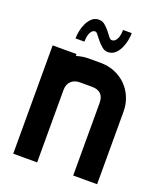

<svg xmlns="http://www.w3.org/2000/svg" viewBox="-154 -955 899 1056"><g transform="rotate(20 295.5 -427.0)"><path d="M541 0H401V-424Q401 -494 331 -494H260Q228 -494 209 -475Q190 -456 190 -424V0H50V-634H190V-623Q226 -634 260 -634H331Q376 -634 414.5 -618Q453 -602 481 -574Q509 -546 525 -507.5Q541 -469 541 -424ZM345 -772Q357 -772 365 -780Q373 -788 377.5 -799.5Q382 -811 383.5 -824Q385 -837 385 -846H436Q436 -827 431 -802Q426 -777 415.5 -755Q405 -733 388 -718Q371 -703 347 -703Q328 -703 312.5 -716Q297 -729 284 -744.5Q271 -760 261.5 -773Q252 -786 245 -786Q233 -786 225.5 -778Q218 -770 214 -758.5Q210 -747 208.5 -734.5Q207 -722 207 -713H155Q155 -732 159.5 -756Q164 -780 174.5 -802Q185 -824 201.5 -839Q218 -854 242 -854Q262 -854 277.5 -841Q293 -828 305 -813Q317 -798 326.5 -785Q336 -772 345 -772Z"/></g></svg>

Font: CAT North
Style: Regular
Weight: 400
Designer: Peter Wiegel
Foundry: Peter Wiegel
Version: Version 1.000